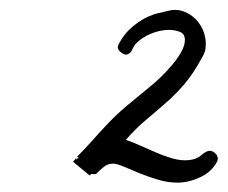

<svg xmlns="http://www.w3.org/2000/svg" viewBox="-20 -784 467 394"><path d="M426.8 -459Q426.8 -455.1 425.8 -453.1Q415 -431.6 391.1 -420.4Q367.2 -409.2 343.8 -409.2Q325.2 -409.2 305.2 -415Q285.2 -420.9 267.1 -428.2Q249 -435.5 234.4 -441.9Q219.7 -448.2 211.9 -448.2Q201.2 -448.2 192.9 -441.4Q184.6 -434.6 176.8 -426.8H167L164.1 -423.8L129.9 -452.1L136.7 -460V-456.1L141.6 -461.9H137.7Q154.3 -478.5 169.9 -496.1Q185.5 -513.7 202.1 -531.2Q221.7 -551.8 243.7 -569.8Q265.6 -587.9 288.1 -606.4Q296.9 -613.3 309.1 -625Q321.3 -636.7 332.5 -649.9Q343.8 -663.1 351.6 -676.8Q359.4 -690.4 359.4 -702.1Q359.4 -714.8 348.6 -718.8Q337.9 -722.7 327.1 -722.7Q308.6 -722.7 289.6 -714.8Q270.5 -707 257.8 -693.4Q254.9 -689.5 252.9 -685.5Q251 -681.6 249 -677.7Q243.2 -671.9 238.3 -671.9Q234.4 -671.9 228 -676.8Q221.7 -681.6 221.7 -686.5Q221.7 -690.4 222.7 -691.4Q233.4 -713.9 253.4 -730.5Q273.4 -747.1 296.9 -754.9Q302.7 -756.8 308.6 -757.8Q314.5 -758.8 320.3 -760.7Q325.2 -761.7 329.6 -762.7Q334 -763.7 338.9 -763.7Q351.6 -763.7 363.3 -757.8Q375 -752 383.8 -742.2Q392.6 -732.4 397.5 -719.7Q402.3 -707 402.3 -694.3Q402.3 -684.6 400.4 -678.2Q398.4 -671.9 393.6 -664.1Q376 -631.8 357.9 -610.8Q339.8 -589.8 320.3 -572.8Q300.8 -555.7 280.3 -538.6Q259.8 -521.5 238.3 -497.1Q252 -492.2 267.6 -485.4Q283.2 -478.5 298.8 -471.7Q314.5 -464.8 330.1 -460Q345.7 -455.1 359.4 -455.1Q380.9 -455.1 392.1 -464.8Q403.3 -474.6 410.2 -474.6Q416 -474.6 421.4 -469.7Q426.8 -464.8 426.8 -459Z"/></svg>

Font: Calligraffitti
Style: Regular
Weight: 400
Designer: Dathan Boardman
Foundry: Open Window
Version: Version 1.002